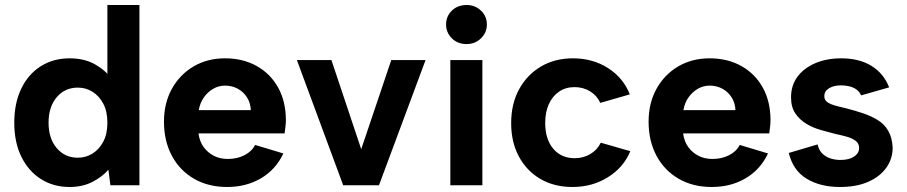

<svg xmlns="http://www.w3.org/2000/svg" viewBox="-20 -740 3622 767"><path d="M425 -425 409 -423V-720H537V0H421L413 -62Q389 -34 349.5 -13.5Q310 7 258 7Q193 7 143 -25Q93 -57 65 -114.5Q37 -172 37 -250Q37 -328 65 -386Q93 -444 143 -475.5Q193 -507 258 -507Q317 -507 359.5 -483Q402 -459 425 -425ZM174 -250Q174 -187 206.5 -148.5Q239 -110 291 -110Q323 -110 349.5 -126.5Q376 -143 392.5 -174Q409 -205 409 -250Q409 -295 392.5 -326Q376 -357 349.5 -373.5Q323 -390 291 -390Q239 -390 206.5 -351.5Q174 -313 174 -250Z M887 7Q812 7 755 -26Q698 -59 666.5 -118Q635 -177 635 -254Q635 -328 666.5 -385Q698 -442 753 -474.5Q808 -507 879 -507Q951 -507 1006 -476Q1061 -445 1091.5 -389.5Q1122 -334 1122 -260Q1122 -249 1120.5 -235.5Q1119 -222 1117 -207H773Q777 -175 793.5 -152.5Q810 -130 834.5 -117.5Q859 -105 890 -105Q927 -105 956.5 -120Q986 -135 999 -161L1112 -127Q1082 -63 1023 -28Q964 7 887 7ZM982 -300Q981 -328 967 -350.5Q953 -373 930 -385.5Q907 -398 879 -398Q854 -398 832 -385.5Q810 -373 794.5 -351Q779 -329 774 -300Z M1304 -500 1423 -144 1543 -500H1680L1494 0H1351L1166 -500Z M1779 -500H1907V0H1779ZM1844 -564Q1808 -564 1785 -587Q1762 -610 1762 -642Q1762 -675 1785 -697.5Q1808 -720 1844 -720Q1878 -720 1901.5 -697.5Q1925 -675 1925 -642Q1925 -610 1901.5 -587Q1878 -564 1844 -564Z M2267 7Q2194 7 2139 -25Q2084 -57 2053 -114.5Q2022 -172 2022 -248Q2022 -325 2053.5 -383Q2085 -441 2140.5 -474Q2196 -507 2269 -507Q2348 -507 2409 -468Q2470 -429 2496 -363L2378 -329Q2365 -358 2337.5 -375Q2310 -392 2275 -392Q2240 -392 2213.5 -374Q2187 -356 2172.5 -324Q2158 -292 2158 -249Q2158 -184 2190 -146Q2222 -108 2276 -108Q2310 -108 2338 -124.5Q2366 -141 2380 -170L2498 -136Q2471 -71 2408.5 -32Q2346 7 2267 7Z M2823 7Q2748 7 2691 -26Q2634 -59 2602.5 -118Q2571 -177 2571 -254Q2571 -328 2602.5 -385Q2634 -442 2689 -474.5Q2744 -507 2815 -507Q2887 -507 2942 -476Q2997 -445 3027.5 -389.5Q3058 -334 3058 -260Q3058 -249 3056.5 -235.5Q3055 -222 3053 -207H2709Q2713 -175 2729.5 -152.5Q2746 -130 2770.5 -117.5Q2795 -105 2826 -105Q2863 -105 2892.5 -120Q2922 -135 2935 -161L3048 -127Q3018 -63 2959 -28Q2900 7 2823 7ZM2918 -300Q2917 -328 2903 -350.5Q2889 -373 2866 -385.5Q2843 -398 2815 -398Q2790 -398 2768 -385.5Q2746 -373 2730.5 -351Q2715 -329 2710 -300Z M3246 -163Q3252 -138 3266.5 -125Q3281 -112 3299.5 -106.5Q3318 -101 3337 -101Q3372 -101 3392 -114.5Q3412 -128 3412 -149Q3412 -167 3398 -177.5Q3384 -188 3362.5 -194Q3341 -200 3317 -205Q3290 -212 3259.5 -220.5Q3229 -229 3202 -245Q3175 -261 3157.5 -286.5Q3140 -312 3140 -351Q3140 -398 3165 -432.5Q3190 -467 3235.5 -487Q3281 -507 3341 -507Q3412 -507 3461 -477Q3510 -447 3532 -391L3420 -359Q3414 -373 3402 -382Q3390 -391 3373.5 -395Q3357 -399 3340 -399Q3311 -399 3292 -387.5Q3273 -376 3273 -356Q3273 -344 3280 -336.5Q3287 -329 3299.5 -324Q3312 -319 3328.5 -315Q3345 -311 3365 -306Q3396 -298 3427.5 -287.5Q3459 -277 3485.5 -261Q3512 -245 3528 -218Q3544 -191 3546 -150Q3546 -106 3521 -70.5Q3496 -35 3449 -14Q3402 7 3335 7Q3257 7 3202.5 -26Q3148 -59 3131 -129Z"/></svg>

Font: Albert Sans
Style: Bold
Weight: 700
Designer: Andreas Rasmussen
Foundry: a.Foundry
Version: Version 1.025